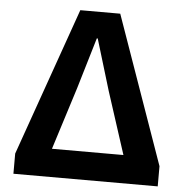

<svg xmlns="http://www.w3.org/2000/svg" viewBox="-53 -792 815 843"><g transform="rotate(5 355.0 -370.5)"><path d="M37 0V-89L267 -741H443L673 -89V0ZM196 -124H511L422 -399L354 -624H350L283 -399Z"/></g></svg>

Font: Swei Fan Sans CJK TC
Style: Bold
Weight: 700
Version: Version 2.130